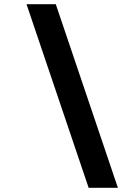

<svg xmlns="http://www.w3.org/2000/svg" viewBox="-20 -786 605 912"><path d="M401 106H540L245 -766H106Z"/></svg>

Font: Bluebird
Style: SfBdObl
Weight: 700
Designer: Jasper
Foundry: Cannot Into Space Fonts
Version: Version 0.98